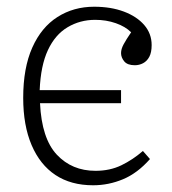

<svg xmlns="http://www.w3.org/2000/svg" viewBox="-20 -537 513 571"><path d="M257 14Q191 14 145 -16.5Q99 -47 74 -105.5Q49 -164 49 -246Q49 -335 76 -395.5Q103 -456 151 -486.5Q199 -517 260 -517Q310 -517 348.5 -502.5Q387 -488 409 -462.5Q431 -437 431 -403Q431 -381 424 -368Q417 -355 405.5 -349Q394 -343 381 -343Q359 -343 349.5 -354.5Q340 -366 340 -379Q340 -391 347.5 -405Q355 -419 370 -441Q353 -458 324.5 -468Q296 -478 263 -478Q218 -478 181 -456Q144 -434 122.5 -388Q101 -342 98 -269H340V-230H99Q104 -125 149 -77Q194 -29 264 -29Q307 -29 341 -45.5Q375 -62 405 -88L426 -64Q389 -22 346 -4Q303 14 257 14Z"/></svg>

Font: Literata 18pt ExtraLight
Style: Regular
Weight: 250
Designer: Latin by Veronika Burian and Jose Scaglione. Greek by Irene Vlachou. Cyrillic by Vera Evstafieva.
Foundry: TypeTogether
Version: Version 3.103;gftools[0.9.29]